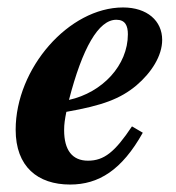

<svg xmlns="http://www.w3.org/2000/svg" viewBox="-20 -482 471 515"><path d="M334 -143C288 -74 259 -51 216 -51C174 -51 152 -79 152 -133C152 -149 154 -162 158 -182C255 -199 303 -217 346 -253C386 -287 415 -332 415 -375C415 -426 375 -462 310 -462C165 -462 22 -299 22 -134C22 -35 81 13 168 13C245 13 307 -26 363 -126ZM323 -390C323 -307 255 -234 165 -214C201 -353 244 -429 292 -429C316 -429 323 -413 323 -390Z"/></svg>

Font: STIXGeneral
Style: Bold Italic
Weight: 700
Italic angle: -16.33°
Designer: MicroPress Inc., with final additions and corrections provided by Coen Hoffman, Elsevier (retired)
Version: Version 1.1.0